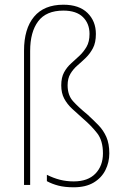

<svg xmlns="http://www.w3.org/2000/svg" viewBox="-20 -785 528 815"><path d="M387 -641Q387 -604 374.5 -580.5Q362 -557 344.5 -540Q327 -523 309 -507.5Q291 -492 279 -472Q267 -452 267 -423Q267 -381 290 -355.5Q313 -330 351 -299Q376 -276 397.5 -254Q419 -232 431.5 -203.5Q444 -175 444 -134Q444 -96 427.5 -63Q411 -30 377.5 -10Q344 10 293 10Q255 10 228 3Q201 -4 179 -16V-43Q207 -29 234.5 -22Q262 -15 293 -15Q353 -15 385 -48Q417 -81 417 -134Q417 -188 392.5 -219.5Q368 -251 333 -281Q308 -303 286.5 -323Q265 -343 252.5 -366.5Q240 -390 240 -423Q240 -456 252 -478Q264 -500 282 -516Q300 -532 317.5 -548.5Q335 -565 347.5 -586.5Q360 -608 360 -641Q360 -685 332 -712.5Q304 -740 249 -740Q176 -740 142 -694.5Q108 -649 108 -569V0H82V-570Q82 -663 124.5 -714Q167 -765 249 -765Q316 -765 351.5 -730Q387 -695 387 -641Z"/></svg>

Font: Noto Sans Tamil SemiCondensed Thin
Style: Regular
Weight: 100
Width: 4
Designer: Jelle Bosma - Monotype Design Team
Foundry: Monotype Imaging Inc.
Version: Version 2.004; ttfautohint (v1.8.4.7-5d5b)